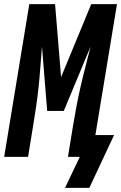

<svg xmlns="http://www.w3.org/2000/svg" viewBox="-37 -755 583 924"><path d="M393 149H276L347 0H290L314 -147Q322 -195 331 -243Q340 -291 351 -339Q362 -387 374.5 -435Q387 -483 399 -531L270 -221H190L165 -531Q161 -483 157.5 -435Q154 -387 149 -339Q144 -291 137 -243Q130 -195 122 -147L98 0H-17L104 -735H228L257 -384L402 -735H526L422 -105H512Z"/></svg>

Font: Iosevka Term Curly Extrabold
Style: Italic
Weight: 800
Italic angle: -9°
Designer: Belleve Invis
Foundry: Belleve Invis
Version: Version 32.3.0